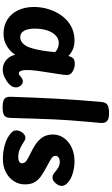

<svg xmlns="http://www.w3.org/2000/svg" viewBox="294 -1156 872 1501"><g transform="rotate(90 730.5 -406.0)"><path d="M35 -234Q35 -295 53 -352Q71 -409 104.5 -454Q138 -499 186.5 -525.5Q235 -552 297 -552Q336 -552 365.5 -539.5Q395 -527 418 -504Q423 -526 435 -540Q447 -554 478 -554Q514 -554 541 -536.5Q568 -519 567 -492Q566 -465 558 -418.5Q550 -372 544 -327Q542 -313 538.5 -291Q535 -269 532.5 -247.5Q530 -226 529 -211Q528 -196 528 -173.5Q528 -151 534 -134Q540 -117 554 -117Q562 -117 568 -121Q574 -125 580 -132Q590 -139 597.5 -143.5Q605 -148 617 -148Q631 -148 642.5 -138.5Q654 -129 660.5 -113Q667 -97 661 -77Q657 -58 635 -38Q613 -18 583.5 -4.5Q554 9 525 9Q496 9 472 -3.5Q448 -16 431.5 -37.5Q415 -59 409 -88Q383 -49 340.5 -23Q298 3 245 3Q179 3 132 -28Q85 -59 60 -112.5Q35 -166 35 -234ZM204 -241Q204 -209 211 -183.5Q218 -158 232.5 -143Q247 -128 271 -128Q291 -128 306 -137.5Q321 -147 333 -163.5Q345 -180 352 -202Q360 -225 366 -250Q372 -275 376 -301Q380 -327 383 -352Q386 -377 388 -401Q374 -414 356 -421.5Q338 -429 318 -429Q291 -429 270 -414.5Q249 -400 234 -374Q219 -348 211.5 -314Q204 -280 204 -241Z M778 -765Q781 -796 799.5 -809Q818 -822 865 -822Q900 -822 916.5 -813Q933 -804 938 -789.5Q943 -775 942 -759Q940 -731 934 -672Q928 -613 920.5 -508Q913 -403 908 -236Q907 -183 905 -135Q903 -87 902 -49Q901 -15 882.5 -2.5Q864 10 820 10Q775 10 755.5 -2.5Q736 -15 737 -53Q740 -139 743.5 -229.5Q747 -320 752 -411Q757 -502 763.5 -591.5Q770 -681 778 -765Z M1415 -493Q1423 -485 1428.5 -474Q1434 -463 1434 -450Q1434 -437 1424.5 -420.5Q1415 -404 1400.5 -392Q1386 -380 1369 -380Q1354 -380 1345 -385Q1336 -390 1328 -397Q1314 -411 1292 -424Q1270 -437 1244 -437Q1227 -437 1213 -428.5Q1199 -420 1199 -404Q1199 -384 1219.5 -371Q1240 -358 1287 -333Q1326 -312 1356.5 -291Q1387 -270 1404.5 -240.5Q1422 -211 1422 -164Q1422 -118 1397.5 -79Q1373 -40 1328 -16Q1283 8 1222 8Q1167 8 1113 -7Q1059 -22 1021 -55Q1013 -62 1006.5 -71.5Q1000 -81 1000 -97Q1000 -123 1018 -145.5Q1036 -168 1057 -168Q1065 -168 1071 -166Q1077 -164 1084 -159Q1116 -138 1145 -125Q1174 -112 1208 -112Q1232 -112 1244.5 -120Q1257 -128 1257 -141Q1257 -163 1236 -177Q1215 -191 1180 -208Q1123 -235 1091 -261.5Q1059 -288 1045.5 -317.5Q1032 -347 1032 -383Q1032 -431 1059.5 -469.5Q1087 -508 1134.5 -530Q1182 -552 1242 -552Q1289 -552 1338 -537.5Q1387 -523 1415 -493Z"/></g></svg>

Font: Playpen Sans
Style: Bold
Weight: 700
Designer: Laura Meseguer, Veronika Burian, José Scaglione
Foundry: TypeTogether
Version: Version 1.001